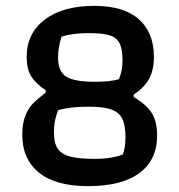

<svg xmlns="http://www.w3.org/2000/svg" viewBox="-20 -626 612 655"><path d="M56 -166Q56 -204 66 -230Q76 -256 92 -272.5Q108 -289 136 -310V-318Q102 -341 86.5 -365.5Q71 -390 71 -432Q71 -512 132.5 -559Q194 -606 302 -606Q402 -606 453.5 -560.5Q505 -515 505 -432Q505 -386 488 -356Q471 -326 436 -303V-295Q480 -269 498 -240Q516 -211 516 -163Q516 -81 456 -36Q396 9 280 9Q170 9 113 -37Q56 -83 56 -166ZM386 -356Q398 -386 398 -419Q398 -459 387.5 -479Q377 -499 352.5 -506Q328 -513 281 -513Q227 -513 190 -501Q178 -465 178 -430Q178 -382 206 -364.5Q234 -347 303 -347Q358 -347 386 -356ZM399 -99Q408 -123 408 -158Q408 -200 396.5 -222Q385 -244 358.5 -253Q332 -262 281 -262Q219 -262 178 -250Q170 -228 167 -212Q164 -196 164 -172Q164 -137 177.5 -118Q191 -99 221 -91.5Q251 -84 304 -84Q360 -84 399 -99Z"/></svg>

Font: Athiti SemiBold
Style: Regular
Weight: 600
Designer: CadsonDemak Team
Foundry: CadsonDemak
Version: Version 1.032